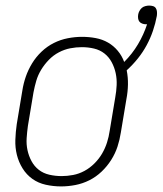

<svg xmlns="http://www.w3.org/2000/svg" viewBox="-20 -660 583 688"><path d="M199 8Q171 8 144 2Q117 -4 96 -19Q75 -34 61 -56.5Q47 -79 40.5 -105Q34 -131 35 -159Q36 -187 40 -215L60 -335Q64 -361 72.5 -385.5Q81 -410 95 -433Q109 -456 129 -475Q149 -494 173 -506Q197 -518 223 -523Q249 -528 274 -528Q299 -528 323 -523.5Q347 -519 367 -507.5Q387 -496 402 -478Q417 -460 425 -438Q454 -467 474.5 -501.5Q495 -536 507 -573H503Q496 -573 489.5 -575.5Q483 -578 479.5 -582.5Q476 -587 475 -593.5Q474 -600 475 -607Q476 -614 479.5 -620.5Q483 -627 488 -631.5Q493 -636 500.5 -638Q508 -640 514 -640Q522 -640 528.5 -638Q535 -636 538.5 -630.5Q542 -625 542.5 -617.5Q543 -610 542 -603Q537 -576 528 -549.5Q519 -523 505.5 -498Q492 -473 474 -450.5Q456 -428 434 -408Q439 -383 438.5 -357Q438 -331 433 -305L413 -185Q409 -159 401 -134.5Q393 -110 378.5 -87Q364 -64 344 -45Q324 -26 300 -14Q276 -2 250 3Q224 8 199 8ZM201 -29Q221 -29 242 -33Q263 -37 282.5 -47.5Q302 -58 318.5 -74.5Q335 -91 346 -110Q357 -129 363.5 -149.5Q370 -170 373 -191L393 -311Q397 -333 398 -355Q399 -377 394.5 -398Q390 -419 380 -437.5Q370 -456 354 -468.5Q338 -481 317 -486Q296 -491 273 -491Q253 -491 232 -487Q211 -483 191 -472.5Q171 -462 155 -445.5Q139 -429 127.5 -410Q116 -391 110 -370.5Q104 -350 100 -329L80 -209Q77 -187 75.5 -165Q74 -143 78.5 -122Q83 -101 93 -82.5Q103 -64 119 -51.5Q135 -39 156.5 -34Q178 -29 201 -29Z"/></svg>

Font: Iosevka Curly Extralight
Style: Italic
Weight: 200
Italic angle: -9°
Monospace: yes
Designer: Belleve Invis
Foundry: Belleve Invis
Version: Version 22.1.2; ttfautohint (v1.8.4)